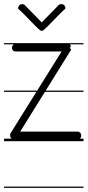

<svg xmlns="http://www.w3.org/2000/svg" viewBox="-22 -670 422 922"><path d="M-2.5 -463V-457H379V-463ZM-2.5 -235V-229H379V-235ZM-2.5 -4V8H379V-4ZM-2.5 226V232H379V226ZM52 -460C46 -460 41 -456 38 -450C35 -444 35 -437 38 -431C41 -426 46 -423 52 -423H274L28 -29C27 -26 27 -22 27 -19C27 -16 27 -13 29 -10C32 -4 37 0 43 0H352C361 0 368 -9 368 -19C368 -29 361 -38 352 -38H75L320 -432C313 -437 313 -444 319 -449C317 -455 311 -460 305 -460ZM187 -525.2C211.5 -545.4 264.9 -605.9 289.4 -626C295.2 -630.8 291 -639.4 286.3 -645.2C281.5 -651 266.9 -651.8 261.1 -647L178.4 -562.4L95.6 -647C89.8 -651.8 76.2 -651 71.5 -645.2C66.7 -639.4 61.5 -630.8 67.3 -626C91.8 -605.9 145.2 -545.4 169.7 -525.2C175 -520.9 181.8 -520.9 187 -525.2Z"/></svg>

Font: LetsTraceRuled
Style: Medium
Weight: 500
Version: Version 003.000